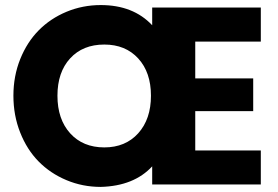

<svg xmlns="http://www.w3.org/2000/svg" viewBox="-20 -732 1103 762"><path d="M1015.1 -566.9H754.9V-420.9H984.9V-291H754.9V-134.8H1015.1V0H584V-71.8Q511.7 6.3 379.9 9.8Q307.6 9.8 243.7 -17.1Q179.7 -43.9 133.3 -91.1Q86.9 -138.2 60.1 -206.1Q33.2 -273.9 33.2 -352.1Q33.2 -430.2 60.3 -497.6Q87.4 -564.9 133.8 -611.8Q180.2 -658.7 244.1 -685.3Q308.1 -711.9 379.9 -711.9Q508.8 -711.9 584 -631.8V-702.1H1015.1ZM394 -555.2Q308.6 -555.2 258.3 -500.2Q208 -445.3 208 -352.1Q208 -258.8 258.5 -202.9Q309.1 -147 394 -147Q478 -147 528.6 -203.1Q579.1 -259.3 579.1 -352.1Q579.1 -444.8 528.6 -500Q478 -555.2 394 -555.2Z"/></svg>

Font: SVN-Poppins
Style: Bold
Weight: 700
Designer: Ninad Kale (Devanagari), Jonny Pinhorn (Latin)
Foundry: Indian Type Foundry
Version: Version 3.200;PS 1.000;hotconv 16.6.54;makeotf.lib2.5.65590